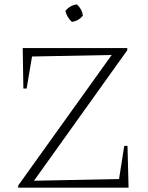

<svg xmlns="http://www.w3.org/2000/svg" viewBox="-20 -867 686 887"><path d="M64 0V-10L496 -613L128 -606L103 -458H88L85 -645H568V-635L137 -32L530 -40L554 -193H569L574 0ZM335 -847Q359 -825 363 -795Q343 -770 312 -766Q289 -787 282 -817Q303 -842 335 -847Z"/></svg>

Font: Piazzolla SC ExtraLight
Style: Regular
Weight: 200
Designer: Juan Pablo del Peral
Foundry: Huerta Tipografica
Version: Version 1.330